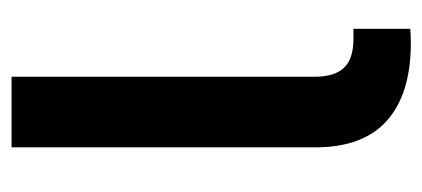

<svg xmlns="http://www.w3.org/2000/svg" viewBox="-224 -524 747 340"><g transform="rotate(-90 150.0 -353.5)"><path d="M252 -101.6H269.5V-1Q260.7 0 244.1 0Q154.8 0 107.2 -42Q59.6 -84 59.6 -168.9V-707H184.6V-169.9Q184.6 -135.3 200.4 -118.4Q216.3 -101.6 252 -101.6Z"/></g></svg>

Font: Pretendard GOV SemiBold
Style: Regular
Weight: 600
Designer: Base glyphs from Inter by Rasmus Andersson; Hangeul glyphs from Noto Sans CJK(Source Han Sans) by Jang Soo-young and Kan
Foundry: Kil Hyung-jin
Version: Version 1.309